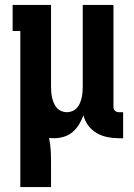

<svg xmlns="http://www.w3.org/2000/svg" viewBox="-20 -550 540 775"><path d="M62 205V-425H31V-530H186V-200Q186 -189 187 -177.5Q188 -166 190.5 -155Q193 -144 197.5 -133.5Q202 -123 209.5 -114.5Q217 -106 228 -101.5Q239 -97 250 -97Q261 -97 272 -101.5Q283 -106 290.5 -114.5Q298 -123 302.5 -133.5Q307 -144 309.5 -155Q312 -166 313 -177.5Q314 -189 314 -200V-530H438V-119Q438 -114 439.5 -110Q441 -106 444 -103Q447 -100 451.5 -98.5Q456 -97 460 -97H477V8H460Q437 8 414 3.5Q391 -1 371 -12.5Q351 -24 336.5 -43Q322 -62 317 -85Q310 -66 299.5 -48.5Q289 -31 273.5 -17.5Q258 -4 238 2Q218 8 198 8Q193 8 188 7.5Q183 7 178 7Q183 30 184.5 54Q186 78 186 102V205Z"/></svg>

Font: Iosevka Slab Extrabold
Style: Regular
Weight: 800
Monospace: yes
Designer: Belleve Invis
Foundry: Belleve Invis
Version: Version 11.1.1; ttfautohint (v1.8.3)